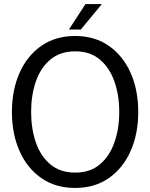

<svg xmlns="http://www.w3.org/2000/svg" viewBox="-20 -918 743 950"><path d="M352 12Q255 12 185 -36.5Q115 -85 77 -170Q39 -255 39 -364Q39 -473 77 -558Q115 -643 185 -691.5Q255 -740 352 -740Q448 -740 518 -691.5Q588 -643 626 -558Q664 -473 664 -364Q664 -255 626 -170Q588 -85 518 -36.5Q448 12 352 12ZM352 -64Q426 -64 474 -104.5Q522 -145 546 -213Q570 -281 570 -364Q570 -447 546 -515Q522 -583 474 -623.5Q426 -664 352 -664Q278 -664 229.5 -623.5Q181 -583 157.5 -515Q134 -447 134 -364Q134 -281 157.5 -213Q181 -145 229.5 -104.5Q278 -64 352 -64ZM321 -772 403 -898H484L380 -772Z"/></svg>

Font: Murecho
Style: Regular
Weight: 400
Designer: Neil Summerour
Foundry: Positype
Version: Version 1.010; ttfautohint (v1.8.3)